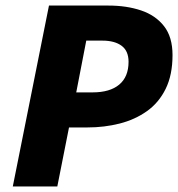

<svg xmlns="http://www.w3.org/2000/svg" viewBox="-20 -670 640 690"><path d="M26 0 156 -650H370Q435 -650 487 -632.5Q539 -615 569.5 -576Q600 -537 600 -472Q600 -401 575.5 -351Q551 -301 508 -270.5Q465 -240 410 -226Q355 -212 294 -212H228L186 0ZM254 -338H313Q375 -338 408.5 -366Q442 -394 442 -448Q442 -487 417 -505.5Q392 -524 348 -524H290Z"/></svg>

Font: Source Sans 3 ExtraLight Black
Style: Italic
Weight: 900
Italic angle: -11°
Version: Version 3.052;hotconv 1.1.0;makeotfexe 2.6.0